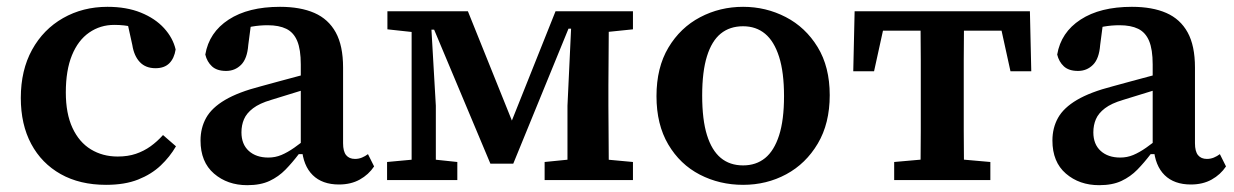

<svg xmlns="http://www.w3.org/2000/svg" viewBox="-20 -528 3619 563"><path d="M291 14Q214 14 158 -17.5Q102 -49 71.5 -106Q41 -163 41 -241Q41 -322 74 -382Q107 -442 165 -475Q223 -508 295 -508Q351 -508 393 -491Q435 -474 461 -445.5Q487 -417 495 -383Q491 -357 476.5 -342.5Q462 -328 436 -328Q407 -328 390 -346Q373 -364 368 -396L349 -482L415 -432Q393 -443 369 -449Q345 -455 315 -455Q274 -455 241.5 -432.5Q209 -410 191 -366Q173 -322 173 -257Q173 -195 192.5 -153Q212 -111 246.5 -90Q281 -69 325 -69Q355 -69 378.5 -77Q402 -85 421.5 -99Q441 -113 458 -132L496 -99Q478 -68 451 -42.5Q424 -17 385 -1.5Q346 14 291 14Z M705 15Q647 15 607.5 -19Q568 -53 568 -116Q568 -153 584.5 -182.5Q601 -212 640 -235Q679 -258 745 -275Q773 -283 800 -290Q827 -297 854 -304.5Q881 -312 908 -318V-276Q875 -266 841.5 -255.5Q808 -245 775 -235Q741 -225 722 -210.5Q703 -196 695.5 -178.5Q688 -161 688 -140Q688 -105 709.5 -85.5Q731 -66 767 -66Q787 -66 805 -73.5Q823 -81 843 -95Q863 -109 890 -131L896 -76H856Q837 -51 817 -30.5Q797 -10 770.5 2.5Q744 15 705 15ZM974 13Q925 13 897 -14.5Q869 -42 865 -94L862 -96V-339Q862 -383 851.5 -408Q841 -433 819.5 -443.5Q798 -454 765 -454Q741 -454 718.5 -450Q696 -446 672 -437L719 -480L708 -396Q705 -356 687 -338Q669 -320 643 -320Q616 -320 601.5 -333.5Q587 -347 582 -368Q593 -433 650.5 -470.5Q708 -508 801 -508Q861 -508 902 -490Q943 -472 964.5 -433Q986 -394 986 -330V-108Q986 -84 995 -73Q1004 -62 1021 -62Q1032 -62 1041.5 -66Q1051 -70 1059 -76L1077 -40Q1061 -16 1035 -1.5Q1009 13 974 13Z M1418 -48 1253 -441H1219V-495H1352L1484 -167H1478L1609 -495H1681V-444H1647L1485 -48ZM1644 0V-218L1657 -495H1766Q1765 -465 1765 -427.5Q1765 -390 1764.5 -351Q1764 -312 1764 -277V-218Q1764 -184 1764.5 -144.5Q1765 -105 1765 -67.5Q1765 -30 1766 0ZM1115 0V-53L1212 -62H1236L1321 -53V0ZM1577 0V-53L1677 -63H1728L1836 -53V0ZM1116 -442V-495H1223V-432H1208ZM1187 0V-495H1242L1258 -218V0ZM1716 -432V-495H1836V-442L1739 -432Z M2159 14Q2090 14 2032 -16Q1974 -46 1939.5 -104.5Q1905 -163 1905 -246Q1905 -330 1940 -388.5Q1975 -447 2033 -477.5Q2091 -508 2159 -508Q2226 -508 2284 -478Q2342 -448 2377.5 -390Q2413 -332 2413 -249Q2413 -166 2378 -107Q2343 -48 2285.5 -17Q2228 14 2159 14ZM2159 -43Q2197 -43 2223.5 -64.5Q2250 -86 2264.5 -131Q2279 -176 2279 -246Q2279 -316 2264.5 -361.5Q2250 -407 2223.5 -429Q2197 -451 2159 -451Q2120 -451 2093.5 -429.5Q2067 -408 2053 -363Q2039 -318 2039 -248Q2039 -177 2053 -132Q2067 -87 2093.5 -65Q2120 -43 2159 -43Z M2482 -319 2486 -495H3000L3004 -319H2943L2907 -483L2959 -438H2527L2579 -483L2543 -319ZM2602 0V-53L2715 -63H2771L2884 -53V0ZM2679 0Q2679 -30 2679.5 -67.5Q2680 -105 2680 -144Q2680 -183 2680 -218V-277Q2680 -312 2680 -351Q2680 -390 2679.5 -427.5Q2679 -465 2679 -495H2807Q2807 -465 2806.5 -427.5Q2806 -390 2806 -351Q2806 -312 2806 -277V-218Q2806 -183 2806 -144Q2806 -105 2806.5 -67.5Q2807 -30 2807 0Z M3203 15Q3145 15 3105.5 -19Q3066 -53 3066 -116Q3066 -153 3082.5 -182.5Q3099 -212 3138 -235Q3177 -258 3243 -275Q3271 -283 3298 -290Q3325 -297 3352 -304.5Q3379 -312 3406 -318V-276Q3373 -266 3339.5 -255.5Q3306 -245 3273 -235Q3239 -225 3220 -210.5Q3201 -196 3193.5 -178.5Q3186 -161 3186 -140Q3186 -105 3207.5 -85.5Q3229 -66 3265 -66Q3285 -66 3303 -73.5Q3321 -81 3341 -95Q3361 -109 3388 -131L3394 -76H3354Q3335 -51 3315 -30.5Q3295 -10 3268.5 2.5Q3242 15 3203 15ZM3472 13Q3423 13 3395 -14.5Q3367 -42 3363 -94L3360 -96V-339Q3360 -383 3349.5 -408Q3339 -433 3317.5 -443.5Q3296 -454 3263 -454Q3239 -454 3216.5 -450Q3194 -446 3170 -437L3217 -480L3206 -396Q3203 -356 3185 -338Q3167 -320 3141 -320Q3114 -320 3099.5 -333.5Q3085 -347 3080 -368Q3091 -433 3148.5 -470.5Q3206 -508 3299 -508Q3359 -508 3400 -490Q3441 -472 3462.5 -433Q3484 -394 3484 -330V-108Q3484 -84 3493 -73Q3502 -62 3519 -62Q3530 -62 3539.5 -66Q3549 -70 3557 -76L3575 -40Q3559 -16 3533 -1.5Q3507 13 3472 13Z"/></svg>

Font: Source Serif 4 SemiBold
Style: Regular
Weight: 600
Designer: Frank Grießhammer
Foundry: Adobe Systems Incorporated
Version: Version 4.004;hotconv 1.0.116;makeotfexe 2.5.65601